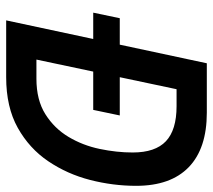

<svg xmlns="http://www.w3.org/2000/svg" viewBox="-54 -636 690 622"><g transform="rotate(90 291.0 -325.0)"><path d="M21 -282 39 -368H354L336 -282ZM46 0 185 -650H345Q461 -650 521.5 -591.5Q582 -533 582 -421Q582 -346 563 -272Q544 -198 502.5 -136.5Q461 -75 394 -37.5Q327 0 230 0ZM173 -98H235Q304 -98 350 -127Q396 -156 423.5 -202Q451 -248 462.5 -303Q474 -358 474 -410Q474 -483 437.5 -517.5Q401 -552 324 -552H269Z"/></g></svg>

Font: Sometype Mono SemiBold
Style: Italic
Weight: 600
Italic angle: -12°
Designer: Ryoichi Tsunekawa
Foundry: Dharma Type
Version: Version 1.001